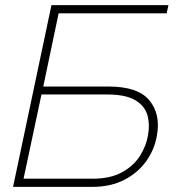

<svg xmlns="http://www.w3.org/2000/svg" viewBox="-20 -730 693 750"><path d="M31 0 181 -710H638L631 -678H209L149 -392H404Q519 -392 563.5 -338Q608 -284 593 -201Q584 -147 552 -101.5Q520 -56 466.5 -28Q413 0 340 0ZM72 -32H343Q410 -32 455.5 -56.5Q501 -81 526 -120Q551 -159 558 -201Q566 -243 556 -279.5Q546 -316 508.5 -338.5Q471 -361 397 -361H142Z"/></svg>

Font: Raleway ExtraLight
Style: Italic
Weight: 200
Italic angle: -12°
Designer: Matt McInerney, Pablo Impallari, Rodrigo Fuenzalida
Foundry: Matt McInerney, Pablo Impallari, Rodrigo Fuenzalida
Version: Version 4.026